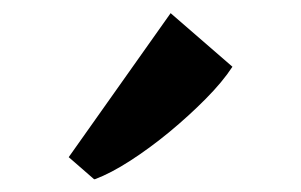

<svg xmlns="http://www.w3.org/2000/svg" viewBox="-20 -874 458 292"><path d="M123 -601.5 84.5 -635 239.5 -854 333.5 -772.5Q318.5 -749.5 293 -723.8Q267.5 -698 237.5 -673.2Q207.5 -648.5 178 -629.5Q148.5 -610.5 124.5 -601.5Z"/></svg>

Font: Merriweather 72pt ExtraBold
Style: Regular
Weight: 800
Version: Version 2.100